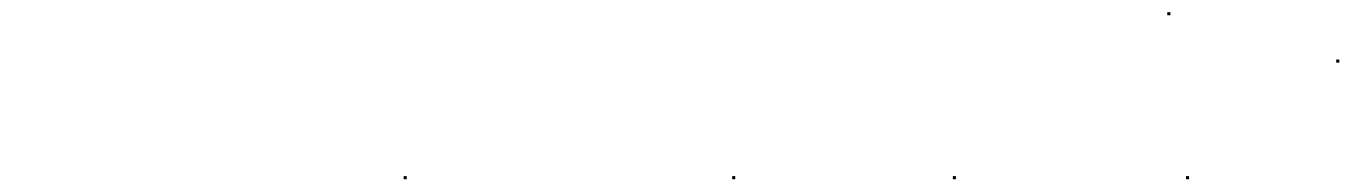

<svg xmlns="http://www.w3.org/2000/svg" viewBox="-20 -362 2168 308"><path d="M627.5 -74.5H632.5V-79.5H627.5Z M1154.5 -74.5H1159.5V-79.5H1154.5Z M1508.5 -74.5H1513.5V-79.5H1508.5Z M1882.5 -74.5H1887.5V-79.5H1882.5ZM1852.5 -337.5H1857.5V-342.5H1852.5Z M2123.5 -261.5H2128.5V-266.5H2123.5Z"/></svg>

Font: FRB American Cursive Just Endings
Style: Italic
Weight: 400
Italic angle: -25°
Version: Version 2.0;Modular Font Editor K font №1